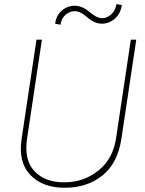

<svg xmlns="http://www.w3.org/2000/svg" viewBox="-20 -904 707 935"><path d="M295.4 10.3Q188 10.7 127.9 -51.8Q67.9 -114.3 85.4 -229L157.7 -710.9H184.1L111.8 -229Q96.2 -125 147.9 -70.3Q199.7 -15.6 293.9 -16.1Q388.2 -16.6 459 -73.2Q529.8 -129.9 544.9 -229L617.2 -710.9H643.6L571.3 -229Q553.2 -108.4 478 -48.8Q402.8 10.7 295.4 10.3ZM475.6 -788.6Q439.9 -789.1 405.3 -819.3Q371.1 -849.6 344.7 -849.6Q318.4 -849.6 298.3 -831.1Q278.3 -812.5 274.9 -783.7L248.5 -788.6Q253.9 -829.1 281.2 -852.5Q308.6 -876 344.2 -876Q379.9 -876 416 -845.7Q452.1 -815.4 477.1 -815.4Q502 -815.4 522.5 -835Q543 -854.5 546.9 -884.3L573.2 -879.4Q567.4 -837.4 539.1 -813Q510.7 -788.6 475.6 -788.6Z"/></svg>

Font: Roboto-ThinItalic
Style: Italic
Weight: 250
Italic angle: -12°
Designer: Google
Version: Version 1.100141; 2013; ttfautohint (v0.94.14-c901) -l 8 -r 